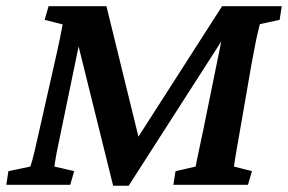

<svg xmlns="http://www.w3.org/2000/svg" viewBox="-28 -593 924 616"><path d="M127.9 -573.2H313.5L422.9 -127H398.4L684.6 -573.2H876L869.1 -529.3L805.7 -515.6Q803.7 -506.8 799.3 -489.3Q794.9 -471.7 790 -445.8Q785.2 -419.9 778.3 -383.8L749 -214.8Q737.3 -148.4 731 -111.8Q724.6 -75.2 722.7 -58.6L780.3 -43.9L767.6 0H528.3L535.2 -43.9L599.6 -58.6Q601.6 -67.4 605.5 -87.9Q609.4 -108.4 616.7 -141.1Q624 -173.8 632.8 -218.8L699.2 -544.9H736.3L384.8 2.9H335L199.2 -544.9H245.1L176.8 -214.8Q168 -169.9 161.1 -138.7Q154.3 -107.4 150.9 -87.4Q147.5 -67.4 146.5 -58.6L210 -43.9L197.3 0H-7.8L-1 -43.9L69.3 -58.6Q74.2 -71.3 83 -107.9Q91.8 -144.5 103.5 -198.2L146.5 -388.7Q159.2 -444.3 165 -473.1Q170.9 -502 172.9 -514.6L115.2 -529.3Z"/></svg>

Font: Crimson Pro ExtraLight SemiBold
Style: Italic
Weight: 600
Italic angle: -12°
Version: Version 1.002